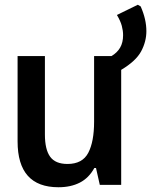

<svg xmlns="http://www.w3.org/2000/svg" viewBox="-20 -778 636 808"><path d="M226 10Q54 10 54 -183V-542H169V-212Q169 -149 191 -118.5Q213 -88 264 -88Q327 -88 351.5 -135Q376 -182 376 -266V-542H449Q473 -556 485.5 -577.5Q498 -599 498 -630Q498 -649 492.5 -669.5Q487 -690 472 -715L560 -758L572 -751Q596 -697 596 -647Q596 -603 574 -562Q552 -521 490 -484V0H400L384 -71H377Q354 -29 316 -9.5Q278 10 226 10Z"/></svg>

Font: Noto Sans Mono SemiCondensed SemiBold
Style: Regular
Weight: 600
Width: 4
Designer: Monotype Design Team
Foundry: Monotype Imaging Inc.
Version: Version 2.014; ttfautohint (v1.8.4.7-5d5b)